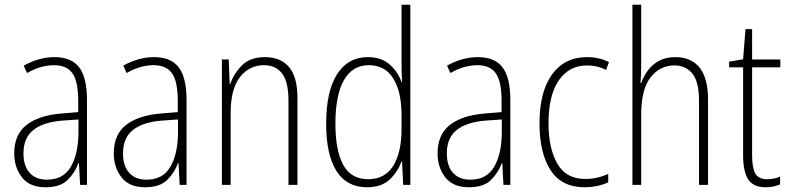

<svg xmlns="http://www.w3.org/2000/svg" viewBox="-20 -780 3331 810"><path d="M210 -539Q281 -539 314 -496Q347 -453 347 -357V0H318L313 -92H311Q296 -51 265 -20.5Q234 10 172 10Q105 10 72.5 -32Q40 -74 40 -133Q40 -212 91.5 -252.5Q143 -293 237 -301L310 -307V-353Q310 -437 285.5 -471Q261 -505 208 -505Q182 -505 154 -497.5Q126 -490 94 -472L80 -503Q110 -520 143 -529.5Q176 -539 210 -539ZM240 -271Q160 -264 119.5 -230.5Q79 -197 79 -133Q79 -80 105 -51Q131 -22 178 -22Q247 -22 278.5 -76Q310 -130 311 -218V-276Z M630 -539Q701 -539 734 -496Q767 -453 767 -357V0H738L733 -92H731Q716 -51 685 -20.5Q654 10 592 10Q525 10 492.5 -32Q460 -74 460 -133Q460 -212 511.5 -252.5Q563 -293 657 -301L730 -307V-353Q730 -437 705.5 -471Q681 -505 628 -505Q602 -505 574 -497.5Q546 -490 514 -472L500 -503Q530 -520 563 -529.5Q596 -539 630 -539ZM660 -271Q580 -264 539.5 -230.5Q499 -197 499 -133Q499 -80 525 -51Q551 -22 598 -22Q667 -22 698.5 -76Q730 -130 731 -218V-276Z M1098 -539Q1164 -539 1199.5 -497Q1235 -455 1235 -365V0H1197V-356Q1197 -435 1170 -470Q1143 -505 1094 -505Q1032 -505 992.5 -455Q953 -405 953 -302V0H916V-529H945L949 -425H951Q966 -469 1000.5 -504Q1035 -539 1098 -539Z M1528 10Q1443 10 1399.5 -58.5Q1356 -127 1356 -258Q1356 -395 1402 -467Q1448 -539 1532 -539Q1590 -539 1625.5 -506.5Q1661 -474 1674 -433H1676Q1675 -456 1674.5 -476.5Q1674 -497 1674 -517V-760H1711V0H1681L1676 -100H1674Q1660 -58 1625.5 -24Q1591 10 1528 10ZM1533 -24Q1604 -24 1639 -80.5Q1674 -137 1674 -236V-294Q1674 -393 1639 -449Q1604 -505 1536 -505Q1467 -505 1431 -442Q1395 -379 1395 -258Q1395 -145 1428 -84.5Q1461 -24 1533 -24Z M1996 -539Q2067 -539 2100 -496Q2133 -453 2133 -357V0H2104L2099 -92H2097Q2082 -51 2051 -20.5Q2020 10 1958 10Q1891 10 1858.5 -32Q1826 -74 1826 -133Q1826 -212 1877.5 -252.5Q1929 -293 2023 -301L2096 -307V-353Q2096 -437 2071.5 -471Q2047 -505 1994 -505Q1968 -505 1940 -497.5Q1912 -490 1880 -472L1866 -503Q1896 -520 1929 -529.5Q1962 -539 1996 -539ZM2026 -271Q1946 -264 1905.5 -230.5Q1865 -197 1865 -133Q1865 -80 1891 -51Q1917 -22 1964 -22Q2033 -22 2064.5 -76Q2096 -130 2097 -218V-276Z M2446 10Q2349 10 2302.5 -62.5Q2256 -135 2256 -259Q2256 -393 2309 -466Q2362 -539 2456 -539Q2508 -539 2549 -518L2537 -485Q2500 -504 2457 -504Q2381 -504 2337.5 -441Q2294 -378 2294 -260Q2294 -155 2331 -90Q2368 -25 2449 -25Q2498 -25 2546 -46V-11Q2526 -1 2499.5 4.5Q2473 10 2446 10Z M2685 -503Q2685 -462 2682 -430H2685Q2695 -458 2713 -482.5Q2731 -507 2759.5 -523Q2788 -539 2829 -539Q2896 -539 2931.5 -494.5Q2967 -450 2967 -360V0H2929V-354Q2929 -435 2901 -469.5Q2873 -504 2825 -504Q2764 -504 2724.5 -453.5Q2685 -403 2685 -295V0H2648V-760H2685Z M3216 -24Q3232 -24 3246.5 -27Q3261 -30 3271 -35V-2Q3259 3 3244 6.5Q3229 10 3210 10Q3157 10 3136 -24Q3115 -58 3115 -124V-496H3056V-520L3115 -530L3125 -657H3153V-529H3272V-496H3153V-124Q3153 -74 3166 -49Q3179 -24 3216 -24Z"/></svg>

Font: Noto Sans Gujarati UI Condensed ExtraLight
Style: Regular
Weight: 200
Width: 3
Designer: Jelle Bosma - Monotype Design Team, Universal Thirst
Foundry: Monotype Imaging Inc.
Version: Version 2.106; ttfautohint (v1.8.4.7-5d5b)